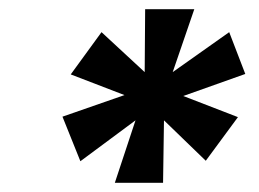

<svg xmlns="http://www.w3.org/2000/svg" viewBox="-20 -758 563 418"><path d="M230 -360 275 -496 155 -407 116 -504 251 -551 134 -596 201 -688 295 -601 296 -738H403L356 -601L479 -688L514 -597L379 -549L498 -503L428 -408L337 -496L335 -360Z"/></svg>

Font: DM Sans 18pt Black
Style: Italic
Weight: 900
Italic angle: -10°
Designer: Colophon Foundry, Jonny Pinhorn
Foundry: Colophon Foundry
Version: Version 4.004;gftools[0.9.30]